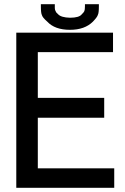

<svg xmlns="http://www.w3.org/2000/svg" viewBox="-20 -895 597 915"><path d="M476.6 -428.7V-334H160.2V-92.8H524.4V0H57.6V-739.3H518.6V-646.5H160.2V-428.7ZM174.8 -865.2V-875H241.2V-865.2V-856.4Q241.2 -851.6 242.2 -848.6L244.1 -843.8L246.1 -839.8L248 -835.9L252 -832L256.8 -827.1Q271.5 -811.5 313.5 -810.5Q356.4 -810.5 369.1 -826.2Q380.9 -837.9 381.8 -841.8Q384.8 -847.7 384.8 -865.2V-875H451.2V-865.2Q451.2 -832 446.3 -824.2Q444.3 -814.5 422.9 -792Q383.8 -752.9 313.5 -752.9Q241.2 -752.9 205.1 -792Q182.6 -811.5 179.7 -823.2Q174.8 -832 174.8 -865.2Z"/></svg>

Font: RobotoJAA
Style: Medium
Weight: 500
Version: Version 2.05; 2016-11-05